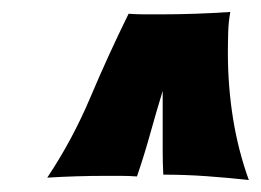

<svg xmlns="http://www.w3.org/2000/svg" viewBox="-20 -907 436 321"><path d="M396 -606Q360 -610 324.5 -612.5Q289 -615 253 -615Q252 -635 252 -653.5Q252 -672 252 -690V-755Q241 -719 231 -683Q221 -647 209 -612Q195 -613 182 -613Q169 -613 157 -613Q108 -613 59 -610Q101 -673 131 -744Q161 -815 195 -884Q209 -883 221.5 -883Q234 -883 248 -883Q277 -883 306 -884Q335 -885 365 -887Q362 -870 361.5 -853Q361 -836 361 -818Q361 -763 369.5 -709.5Q378 -656 396 -606Z"/></svg>

Font: Bangers
Style: Regular
Weight: 400
Designer: vernon adams
Foundry: Vernon Adams
Version: Version 2.000